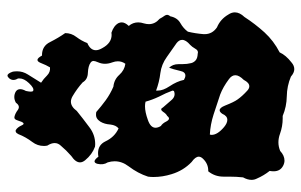

<svg xmlns="http://www.w3.org/2000/svg" viewBox="-170 -664 824 525"><g transform="rotate(-90 242.5 -401.0)"><path d="M295.9 -18.1Q270.5 -28.8 242.2 -29.3Q213.9 -29.8 188.5 -40.5Q185.5 -40.5 181.6 -40.5Q160.2 -40.5 139.6 -47.9Q127.9 -52.2 116.2 -52.2Q104.5 -52.2 92.8 -47.4Q80.1 -35.6 66.4 -35.6Q59.6 -35.6 52.7 -39.1Q37.1 -46.9 37.1 -65.4Q37.1 -70.3 38.1 -76.2Q25.4 -92.3 17.6 -110.4Q13.7 -117.7 13.7 -125.5Q13.7 -136.7 20.5 -148.9Q22.5 -167 22.5 -187V-198.2V-202.6Q22.5 -226.1 37.1 -244.1H39.1Q57.6 -244.1 71.3 -258.3Q77.1 -264.2 77.1 -270Q77.1 -279.3 62.5 -289.6Q39.1 -312 29.3 -344.2Q21.5 -369.1 21.5 -394Q21.5 -401.4 22.5 -408.7Q31.2 -436 50.8 -461.9Q64.5 -480 64.5 -500Q64.5 -509.3 61.5 -519Q53.7 -530.8 57.6 -547.4Q62.5 -564 77.1 -544.4Q82 -545.4 86.9 -545.4Q109.4 -545.4 119.1 -524.9Q130.9 -500 154.3 -489.3Q163.1 -496.1 165 -511.7Q166 -527.8 172.9 -539.1Q176.8 -545.4 182.6 -548.8Q188.5 -552.2 199.2 -550.3Q214.8 -536.6 231.4 -524.4Q249 -511.7 268.6 -503.4Q288.1 -501.5 300.8 -487.3Q313.5 -473.1 331.1 -470.7Q337.9 -480 337.9 -491.2Q337.9 -498.5 335 -506.3Q331.1 -516.6 331.1 -526.4Q331.1 -536.1 335 -544.9Q338.9 -553.7 338.9 -558.6Q337.9 -563.5 334 -565.9Q325.2 -572.3 306.6 -573.2Q288.1 -573.7 280.3 -587.4Q263.7 -602.5 242.2 -615.2Q234.4 -619.6 227.5 -619.6Q213.9 -619.6 202.1 -603.5Q181.6 -586.9 157.2 -568.8Q136.7 -553.2 111.3 -553.2Q108.4 -553.2 104.5 -553.7Q83 -561.5 67.4 -580.6Q61.5 -587.9 61.5 -594.7Q61.5 -606.9 79.1 -618.7Q94.7 -632.3 107.4 -647.5Q114.3 -654.8 114.3 -664.1Q114.3 -673.3 107.4 -684.1Q106.4 -689 106.4 -693.4Q106.4 -710.9 117.2 -725.1Q130.9 -743.2 138.7 -763.2Q141.6 -769 144.5 -770Q147.5 -771.5 149.4 -770.5Q157.2 -766.6 163.1 -753.4Q168.9 -740.7 175.8 -764.2Q177.7 -771 180.7 -772.9Q182.6 -774.9 186.5 -773.9Q195.3 -772 205.1 -764.6Q215.8 -757.3 224.6 -770Q232.4 -774.4 240.2 -774.4Q248 -774.4 254.9 -770.5Q261.7 -766.1 261.7 -758.3Q261.7 -751.5 256.8 -742.7Q254.9 -733.9 254.9 -729.5Q254.9 -724.6 256.8 -723.1Q263.7 -718.8 278.3 -734.4Q291 -748 291 -759.8Q291 -762.2 291 -764.2Q282.2 -778.3 292 -789.1Q295.9 -793 298.8 -793Q304.7 -793 309.6 -778.3Q310.5 -772.5 310.5 -766.6Q310.5 -751 301.8 -737.3Q290 -718.8 279.3 -701.2Q290 -694.3 298.8 -685.1Q308.6 -675.3 321.3 -676.8Q327.1 -686 334 -703.6Q341.8 -720.7 353.5 -698.7H354.5Q379.9 -698.7 390.6 -676.3Q402.3 -653.3 415 -635.3Q415 -618.2 404.3 -604.5Q393.6 -590.3 387.7 -574.7Q368.2 -566.4 368.2 -551.3Q368.2 -543.5 374 -533.7Q387.7 -508.3 410.2 -508.3Q413.1 -508.3 416 -508.8Q435.5 -502.4 442.4 -489.3Q444.3 -484.9 444.3 -480.5Q444.3 -471.7 434.6 -461.4Q444.3 -450.2 444.3 -435.5Q444.3 -428.2 441.4 -419.4Q439.5 -412.6 439.5 -406.2Q439.5 -389.6 454.1 -377Q458 -369.6 462.9 -362.8Q467.8 -355.5 460.9 -347.7Q457 -328.6 442.4 -320.3Q427.7 -312 418.9 -299.8Q414.1 -280.3 412.1 -256.8Q412.1 -255.4 412.1 -253.9Q412.1 -232.9 430.7 -220.2Q453.1 -210.9 465.8 -189Q471.7 -180.2 471.7 -171.4Q471.7 -158.2 459 -145Q440.4 -116.2 417 -90.3Q393.6 -64.9 362.3 -48.8Q354.5 -31.7 335 -16.6Q326.2 -8.8 316.4 -8.8Q306.6 -8.8 295.9 -18.1ZM287.1 -147Q299.8 -159.7 299.8 -169.9Q299.8 -179.7 289.1 -187.5Q267.6 -203.6 247.1 -211.4Q219.7 -220.2 192.4 -229.5Q165 -238.3 137.7 -239.7Q136.7 -237.3 136.7 -234.9Q136.7 -218.8 158.2 -200.7Q168.9 -191.9 177.7 -191.9Q188.5 -191.9 194.3 -205.6Q199.2 -212.9 204.1 -212.9Q210.9 -212.9 216.8 -198.2Q226.6 -173.3 233.4 -164.1Q242.2 -151.4 257.8 -137.2Q263.7 -131.8 269.5 -131.8Q279.3 -131.8 287.1 -147ZM382.8 -293.5Q396.5 -305.2 396.5 -315.4Q396.5 -323.7 387.7 -330.6Q366.2 -346.2 349.6 -357.4Q329.1 -372.1 305.7 -375Q281.2 -377.9 257.8 -386.7Q257.8 -384.3 257.8 -381.8Q257.8 -367.7 269.5 -350.1Q283.2 -329.6 287.1 -310.5Q293.9 -306.6 298.8 -306.6Q308.6 -306.6 311.5 -320.3Q316.4 -341.3 320.3 -351.1Q330.1 -341.3 330.1 -325.2Q330.1 -323.7 330.1 -322.3Q330.1 -318.8 330.1 -315.4Q330.1 -301.8 333 -290.5Q335 -283.2 340.8 -278.3Q346.7 -273.4 358.4 -272.9Q367.2 -270 372.1 -279.3Q377.9 -289.1 382.8 -293.5ZM257.8 -341.8Q251 -360.4 241.2 -378.9Q232.4 -397.5 227.5 -415.5Q221.7 -417 214.8 -417Q199.2 -417 177.7 -409.2Q156.2 -401.9 156.2 -388.2Q156.2 -381.3 161.1 -373.5Q168 -369.6 173.8 -357.9Q180.7 -345.7 188.5 -356.4Q194.3 -358.9 200.2 -368.2Q207 -377.4 211.9 -367.7Q220.7 -357.9 231.4 -345.2Q242.2 -332 256.8 -337.9Q256.8 -339.4 257.8 -341.8Z"/></g></svg>

Font: Brazier Flame
Style: Regular
Weight: 400
Designer: Walter E Stewart
Version: 0.1